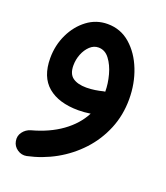

<svg xmlns="http://www.w3.org/2000/svg" viewBox="-123 -441 708 819"><g transform="rotate(20 231.5 -31.5)"><path d="M225.6 -356Q285.2 -356 328.9 -317.6Q372.6 -279.3 396.7 -217.8Q420.9 -156.2 420.9 -85.4Q420.9 -12.7 395 50Q369.1 112.8 323.5 162.1Q277.8 211.4 218.8 244.4Q159.7 277.3 92.8 291.5Q70.3 295.9 51 282.7Q31.7 269.5 27.8 247.6Q23.4 224.6 36.9 206.5Q50.3 188.5 71.8 182.1Q149.9 161.1 204.8 121.6Q259.8 82 287.6 28.3Q258.8 32.7 232.9 32.7Q143.6 32.7 94 -9Q44.4 -50.8 44.4 -135.7Q44.4 -194.3 68.4 -244.4Q92.3 -294.4 133.3 -325.2Q174.3 -356 225.6 -356ZM147.9 -140.1Q147.9 -101.6 169.9 -85.7Q191.9 -69.8 231.9 -69.8Q251.5 -69.8 270.5 -72.8Q289.6 -75.7 306.6 -80.1Q310.5 -81.1 314 -81.1V-81.5Q314 -117.7 303.5 -156.5Q293 -195.3 272.9 -221.9Q252.9 -248.5 223.1 -248.5Q201.7 -248.5 184.6 -232.4Q167.5 -216.3 157.7 -191.7Q147.9 -167 147.9 -140.1Z"/></g></svg>

Font: Mikhak-DS2-FD SemiBold
Style: Regular
Weight: 600
Designer: Amin Abedi
Version: Version 3.2